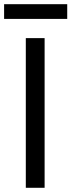

<svg xmlns="http://www.w3.org/2000/svg" viewBox="-42 -892 340 912"><path d="M169.9 0H80.6V-710.9H169.9ZM277.3 -802.2H-22.5V-872.1H277.3Z"/></svg>

Font: RobotoCondensed-Regular
Style: Regular
Weight: 400
Designer: Google
Version: Version 2.001201; 2014